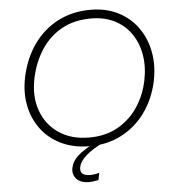

<svg xmlns="http://www.w3.org/2000/svg" viewBox="-61 -782 939 1039"><g transform="rotate(-5 409.0 -262.0)"><path d="M402.5 9.5Q314.5 9.5 247.5 -22.5Q180.5 -54.5 138.5 -110.8Q96.5 -167 82.2 -239.8Q68 -312.5 85 -394Q107 -495.5 160.2 -570Q213.5 -644.5 292 -685Q370.5 -725.5 468 -725.5Q554.5 -725.5 620 -691.8Q685.5 -658 726.2 -600Q767 -542 780.5 -467Q794 -392 776.5 -309.5Q756 -215 704.2 -143.2Q652.5 -71.5 575.2 -31Q498 9.5 402.5 9.5ZM403 -37.5Q493.5 -37.5 560.2 -76Q627 -114.5 668.8 -178.2Q710.5 -242 726 -318Q741.5 -393 730.2 -458.5Q719 -524 684.5 -573.5Q650 -623 595 -650.8Q540 -678.5 467.5 -678.5Q375 -678.5 307.2 -640.2Q239.5 -602 196.5 -535.8Q153.5 -469.5 135.5 -386Q114.5 -287 142.5 -208Q170.5 -129 238 -83.2Q305.5 -37.5 403 -37.5ZM381.5 202.5Q334 202.5 312 177.5Q290 152.5 297.5 117Q305 81 336.8 53Q368.5 25 432.5 -8L435 -20.5L459.5 -22L468.5 0Q421 22.5 383.8 53.5Q346.5 84.5 340 117Q334.5 141 348 153Q361.5 165 387.5 165Q404 165 417.8 162.5Q431.5 160 439.5 157L432 196Q422 198.5 407.5 200.5Q393 202.5 381.5 202.5Z"/></g></svg>

Font: Commissioner ExtraLight
Style: Italic
Weight: 200
Italic angle: -12°
Designer: Kostas Bartsokas
Foundry: Kostas Bartsokas
Version: Version 1.000; ttfautohint (v1.8.3)